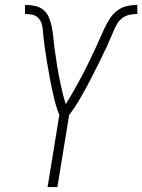

<svg xmlns="http://www.w3.org/2000/svg" viewBox="-20 -763 580 783"><path d="M174 0 222 -294Q209 -327 200.5 -362.5Q192 -398 185 -434.5Q178 -471 172 -507.5Q166 -544 161 -580V-581Q159 -595 157.5 -609.5Q156 -624 155 -638.5Q154 -653 149.5 -667Q145 -681 135.5 -690.5Q126 -700 111.5 -703Q97 -706 82 -706V-743Q103 -743 122.5 -739Q142 -735 157 -722.5Q172 -710 179.5 -692Q187 -674 191 -654Q195 -634 197 -614Q199 -594 201.5 -574Q204 -554 207 -534Q210 -514 213 -494Q216 -474 220 -454.5Q224 -435 228 -415.5Q232 -396 237 -376.5Q242 -357 248 -338Q260 -357 271 -376Q282 -395 292.5 -414Q303 -433 313.5 -452.5Q324 -472 333.5 -491.5Q343 -511 352.5 -530.5Q362 -550 371 -570Q380 -590 389 -610Q398 -630 407 -649.5Q416 -669 428.5 -688Q441 -707 459 -720.5Q477 -734 498.5 -738.5Q520 -743 540 -743V-706Q525 -706 509.5 -703Q494 -700 480.5 -690.5Q467 -681 458.5 -667Q450 -653 444 -638.5Q438 -624 431.5 -609.5Q425 -595 419 -581V-580Q402 -544 384 -507.5Q366 -471 347 -434.5Q328 -398 307.5 -362.5Q287 -327 262 -294L214 0Z"/></svg>

Font: Iosevka Extralight
Style: Italic
Weight: 200
Italic angle: -9°
Monospace: yes
Designer: Belleve Invis
Foundry: Belleve Invis
Version: Version 32.5.0; ttfautohint (v1.8.4)